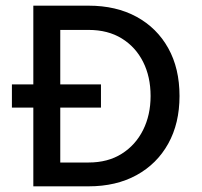

<svg xmlns="http://www.w3.org/2000/svg" viewBox="-20 -657 712 677"><path d="M22 -359.5H336V-277.5H22ZM97.5 -637H292.5Q389.5 -637 461.5 -597.8Q533.5 -558.5 573.2 -487.2Q613 -416 613 -318.5Q613 -222 573.2 -150.5Q533.5 -79 461.5 -39.5Q389.5 0 292.5 0H97.5ZM192.5 -551.5V-84H292.5Q360.5 -84 409.2 -114.8Q458 -145.5 484.5 -198.5Q511 -251.5 511 -318.5Q511 -386.5 484.5 -439Q458 -491.5 409.2 -521.5Q360.5 -551.5 292.5 -551.5Z"/></svg>

Font: Karla Medium
Style: Regular
Weight: 500
Designer: Jonathan Pinhorn
Version: Version 2.001